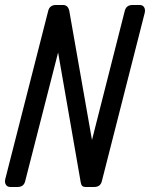

<svg xmlns="http://www.w3.org/2000/svg" viewBox="-32 -744 597 764"><path d="M160.2 -702.1Q166 -723.1 189 -724.1H219.2Q230 -724.1 236.6 -716.6Q243.2 -709 245.1 -692.9L334 -187L464.8 -702.1Q471.2 -724.1 495.1 -724.1H523.9Q536.1 -724.1 541.5 -715.1Q546.9 -706.1 543.9 -692.9L373 -22Q367.2 0 342.8 0H307.1Q299.8 0 294.9 -4.4Q290 -8.8 287.1 -30.8L199.2 -535.2L67.9 -22Q62 0 38.1 0H8.8Q-2.9 0 -8.5 -9Q-14.2 -18.1 -11.2 -30.8Z"/></svg>

Font: Allan
Style: Regular
Weight: 400
Designer: Anton Koovit
Foundry: Anton Koovit
Version: Version 1.002